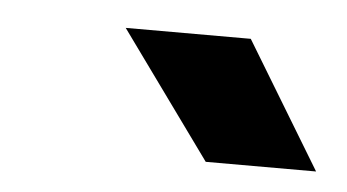

<svg xmlns="http://www.w3.org/2000/svg" viewBox="-27 -736 376 208"><g transform="rotate(5 161.0 -632.5)"><path d="M202 -564H322L239 -701H103Z"/></g></svg>

Font: Unageo
Style: SemiBold-Italic
Weight: 600
Designer: Richard Sepsi
Foundry: Richard Sepsi
Version: Version 2.000